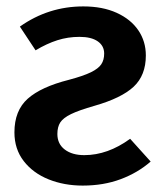

<svg xmlns="http://www.w3.org/2000/svg" viewBox="-20 -564 504 599"><path d="M435 -391Q435 -329 397 -293.5Q359 -258 275 -234Q226 -220 201.5 -208Q177 -196 168 -182Q159 -168 159 -146Q159 -115 182 -97.5Q205 -80 243 -80Q316 -80 386 -131L450 -60Q410 -25 356.5 -5Q303 15 238 15Q180 15 131.5 -4.5Q83 -24 54 -61.5Q25 -99 25 -151Q25 -219 66.5 -256Q108 -293 195 -315Q240 -327 263.5 -338.5Q287 -350 296 -363.5Q305 -377 305 -397Q305 -421 285 -435Q265 -449 228 -449Q192 -449 159 -438.5Q126 -428 91 -407L42 -481Q131 -544 240 -544Q300 -544 344 -524Q388 -504 411.5 -469.5Q435 -435 435 -391Z"/></svg>

Font: Fira Sans Medium
Style: Regular
Weight: 500
Designer: bBox Type GmbH & Carrois Corporate GbR & Edenspiekermann AG
Foundry: bBox Type GmbH & Carrois Corporate GbR & Edenspiekermann AG
Version: Version 4.301